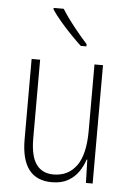

<svg xmlns="http://www.w3.org/2000/svg" viewBox="-55 -805 576 855"><g transform="rotate(5 233.5 -377.0)"><path d="M391 -529V0H361L358 -104H355Q346 -75 328 -49Q310 -23 281 -6.5Q252 10 209 10Q72 10 72 -170V-529H110V-178Q110 -98 136.5 -61.5Q163 -25 213 -25Q279 -25 316 -75.5Q353 -126 353 -233V-529ZM195 -764Q218 -727 249.5 -687.5Q281 -648 310 -616V-606H285Q264 -625 238.5 -651.5Q213 -678 189.5 -705.5Q166 -733 150 -757V-764Z"/></g></svg>

Font: Noto Sans Lao Condensed ExtraLight
Style: Regular
Weight: 200
Width: 3
Designer: Monotype Design Team
Foundry: Monotype Imaging Inc.
Version: Version 2.003; ttfautohint (v1.8.4.7-5d5b)